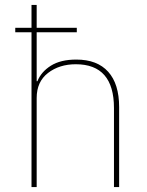

<svg xmlns="http://www.w3.org/2000/svg" viewBox="-20 -760 599 780"><path d="M129 0H108V-629H42V-647H108V-740H129V-647H292V-629H129V-430H132Q147 -468 186.5 -493Q226 -518 290 -518Q375 -518 419.5 -468.5Q464 -419 464 -325V0H443V-321Q443 -499 288 -499Q221 -499 175 -463.5Q129 -428 129 -362Z"/></svg>

Font: IBM Plex Sans Thin
Style: Regular
Weight: 100
Designer: Mike Abbink, Paul van der Laan, Pieter van Rosmalen
Foundry: Bold Monday
Version: Version 3.0